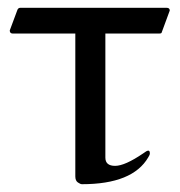

<svg xmlns="http://www.w3.org/2000/svg" viewBox="-20 -459 460 492"><path d="M347 -66Q356 -73 360 -73Q364 -73 364 -66Q364 -62 360 -56Q320 13 190 13Q186 13 179.5 8.5Q173 4 173 -7V-373H13Q5 -373 5 -381L24 -432Q26 -439 32 -439H407Q415 -439 415 -432L394 -375Q393 -373 388 -373H250V-55Q250 -34 275 -34Q300 -34 347 -66Z"/></svg>

Font: Cardo
Style: Regular
Weight: 400
Designer: David J. Perry
Foundry: David J. Perry
Version: Version 1.0451